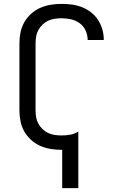

<svg xmlns="http://www.w3.org/2000/svg" viewBox="-20 -763 640 988"><path d="M300 205V8Q299 8 298.5 8Q298 8 297 8Q269 8 241 3.5Q213 -1 187 -12.5Q161 -24 140 -43Q119 -62 105 -86.5Q91 -111 85.5 -139Q80 -167 80 -195V-540Q80 -568 85.5 -596Q91 -624 105 -648.5Q119 -673 140 -692Q161 -711 187 -722.5Q213 -734 241 -738.5Q269 -743 297 -743Q324 -743 350.5 -739.5Q377 -736 402 -726Q427 -716 448.5 -699.5Q470 -683 484.5 -660.5Q499 -638 506.5 -612Q514 -586 514 -560Q514 -559 514 -558Q514 -557 514 -557H431Q431 -557 431 -557.5Q431 -558 431 -558Q431 -583 420.5 -606Q410 -629 390 -643.5Q370 -658 346 -663.5Q322 -669 297 -669Q280 -669 262 -666.5Q244 -664 228 -656.5Q212 -649 199 -636.5Q186 -624 177.5 -608.5Q169 -593 166 -575.5Q163 -558 163 -540V-195Q163 -177 166 -159.5Q169 -142 177.5 -126.5Q186 -111 199 -98.5Q212 -86 228 -78.5Q244 -71 262 -68.5Q280 -66 297 -66Q320 -66 342 -70Q364 -74 383 -86V205Z"/></svg>

Font: Iosevka Mono
Style: Regular
Weight: 400
Designer: Belleve Invis
Foundry: Belleve Invis
Version: Version 11.1.1